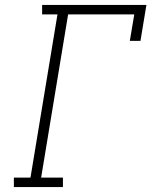

<svg xmlns="http://www.w3.org/2000/svg" viewBox="-20 -755 640 775"><path d="M36 0V-38H103L212 -697H150V-735H571L547 -590H504L522 -697H255L146 -38H234V0Z"/></svg>

Font: Iosevka Slab XLtExObl
Style: Regular
Weight: 200
Width: 7
Italic angle: -9°
Monospace: yes
Designer: Belleve Invis
Foundry: Belleve Invis
Version: Version 11.1.1; ttfautohint (v1.8.3)